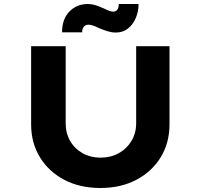

<svg xmlns="http://www.w3.org/2000/svg" viewBox="-20 -930 1000 956"><path d="M480 6Q377 6 299.5 -35Q222 -76 178.5 -147.5Q135 -219 135 -311V-700H307V-317Q307 -267 329.5 -228Q352 -189 391.5 -167Q431 -145 480 -145Q531 -145 571 -167Q611 -189 634.5 -228Q658 -267 658 -317V-700H824V-311Q824 -219 780.5 -147.5Q737 -76 659.5 -35Q582 6 480 6ZM557 -768Q537 -768 517 -774Q497 -780 473 -790Q455 -799 442.5 -803Q430 -807 420 -807Q406 -807 397.5 -797Q389 -787 389 -769H289Q289 -835 325.5 -872.5Q362 -910 417 -910Q435 -910 452.5 -905Q470 -900 497 -888Q513 -880 524 -876Q535 -872 544 -872Q557 -872 564.5 -882.5Q572 -893 571 -910H670Q670 -872 655.5 -839Q641 -806 616 -787Q591 -768 557 -768Z"/></svg>

Font: Lexend Mega
Style: Bold
Weight: 700
Version: Version 1.007